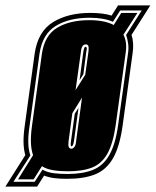

<svg xmlns="http://www.w3.org/2000/svg" viewBox="-60 -654 579 714"><path d="M-40 40 34 -77Q28 -99 27.5 -125Q27 -151 32 -186L69 -455Q81 -537 137 -571.5Q193 -606 276 -606Q324 -606 355 -596L379 -634H499L429 -524Q439 -495 433 -455L396 -187Q385 -108 360 -65Q335 -22 293.5 -5.5Q252 11 189 11Q164 11 143 8.5Q122 6 104 -1L78 40ZM-10 22H69L98 -23Q116 -13 139 -10Q162 -7 191 -7Q247 -7 285 -22Q323 -37 346 -76.5Q369 -116 379 -187L416 -455Q419 -474 416.5 -492Q414 -510 409 -524L467 -615H387L360 -573Q326 -588 273 -588Q198 -588 148 -558Q98 -528 87 -455L50 -186Q39 -115 53 -76ZM7 13 63 -77Q56 -97 55 -123.5Q54 -150 59 -186L96 -455Q106 -523 153 -551Q200 -579 272 -579Q329 -579 363 -561L391 -606H451L399 -525Q414 -496 407 -455L370 -187Q360 -119 339 -82Q318 -45 282.5 -31Q247 -17 193 -17Q163 -17 138 -21Q113 -25 96 -36L65 13ZM221 -319 257 -376 269 -462Q271 -479 268 -484Q265 -489 259 -489Q253 -489 248 -484Q242 -476 241 -462ZM236 -356 250 -462Q251 -467 252 -471Q253 -475 254 -477Q256 -480 258 -480Q261 -480 262 -477Q263 -475 262.5 -471Q262 -467 261 -462L250 -378ZM205 -101Q212 -101 216 -107Q222 -113 223 -129L245 -291L209 -233L195 -129Q193 -111 196 -107Q199 -101 205 -101ZM206 -110Q201 -110 204 -129L218 -231L232 -253L215 -129Q212 -110 206 -110Z"/></svg>

Font: Alumni Sans Collegiate One SC
Style: Italic
Weight: 400
Italic angle: -8°
Designer: Robert E. Leuschke
Foundry: Robert E. Leuschke
Version: Version 1.100